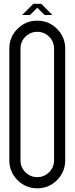

<svg xmlns="http://www.w3.org/2000/svg" viewBox="-20 -997 398 1025"><path d="M178.7 8.3Q117.2 8.3 73.5 -35.4Q29.8 -79.1 29.8 -141.1V-737.8Q29.8 -799.3 73.5 -843Q117.2 -886.7 178.7 -886.7Q240.7 -886.7 284.4 -843Q328.1 -799.3 328.1 -737.8V-141.1Q328.1 -79.1 284.4 -35.4Q240.7 8.3 178.7 8.3ZM178.7 -51.3Q215.8 -51.3 242.2 -77.6Q268.6 -104 268.6 -141.1V-737.8Q268.6 -774.9 242.2 -801Q215.8 -827.1 178.7 -827.1Q142.1 -827.1 115.7 -801Q89.4 -774.9 89.4 -737.8V-141.1Q89.4 -104 115.7 -77.6Q142.1 -51.3 178.7 -51.3ZM158.2 -976.6H200.2L259.8 -917H217.8L179.2 -955.6L140.6 -917H98.1Z"/></svg>

Font: Ignotum
Style: Regular
Weight: 400
Designer: GGBot
Version: 0.10